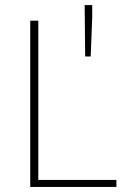

<svg xmlns="http://www.w3.org/2000/svg" viewBox="-20 -742 500 762"><path d="M100 0V-660H132V-28H442V0ZM318 -518 316 -722H346V-674L340 -518Z"/></svg>

Font: Source Sans 3 ExtraLight ExtraLight
Style: Regular
Weight: 250
Version: Version 3.052;hotconv 1.1.0;makeotfexe 2.6.0